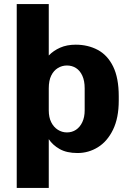

<svg xmlns="http://www.w3.org/2000/svg" viewBox="-20 -740 641 941"><path d="M62 181V-720H219V-468Q242 -492 275 -506.5Q308 -521 351 -521Q411 -521 459 -495.5Q507 -470 534.5 -414Q562 -358 562 -268V-247Q562 -162 534 -104.5Q506 -47 460 -18.5Q414 10 360 10Q307 10 272.5 -9.5Q238 -29 219 -58V181ZM308 -91Q333 -91 352.5 -104Q372 -117 383.5 -141.5Q395 -166 395 -199V-307Q395 -344 383.5 -369Q372 -394 352.5 -406.5Q333 -419 308 -419Q284 -419 263.5 -406.5Q243 -394 231 -369.5Q219 -345 219 -307V-199Q219 -165 231 -141Q243 -117 263.5 -104Q284 -91 308 -91Z"/></svg>

Font: Chivo Medium
Style: Bold
Weight: 700
Version: Version 2.002